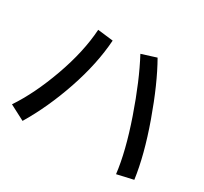

<svg xmlns="http://www.w3.org/2000/svg" viewBox="-157 -988 1315 1237"><g transform="rotate(30 500.0 -369.0)"><path d="M24.4 -33.2Q115.2 -168.9 185.1 -363.8Q254.9 -558.6 265.6 -726.6L380.9 -712.9Q369.1 -535.2 301.3 -335.4Q233.4 -135.7 136.7 25.4ZM578.1 -728.5 686.5 -762.7Q769.5 -617.2 848.1 -397Q926.8 -176.8 950.2 -5.9L830.1 21.5Q811.5 -136.7 735.4 -356.9Q659.2 -577.1 578.1 -728.5Z"/></g></svg>

Font: GenEi M Gothic v2 Medium
Style: Regular
Weight: 500
Version: Version 2.0